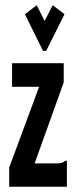

<svg xmlns="http://www.w3.org/2000/svg" viewBox="-20 -712 290 732"><path d="M15 -73 129 -381H26V-471H223V-398L112 -89H191Q208 -89 215 -91Q222 -93 228 -99H235V0H15ZM120 -692 150 -632 181 -692 226 -658 156 -518H144L75 -658Z"/></svg>

Font: Inconsolata UltraCondensed Black
Style: Regular
Weight: 900
Width: 1
Monospace: yes
Designer: Raph Levien, Cyreal, Brenton Simpson
Foundry: Raph Levien, Cyreal, Google
Version: Version 3.001; ttfautohint (v1.8.2.53-6de2)